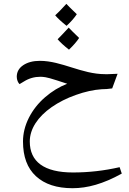

<svg xmlns="http://www.w3.org/2000/svg" viewBox="-20 -700 676 1007"><path d="M192.4 -297.4C199.7 -297.4 208.5 -296.4 218.8 -294.9C229 -293.5 249.5 -287.6 280.3 -277.8C311 -268.1 328.1 -262.2 332.5 -260.7C291 -244.6 252.4 -221.2 216.3 -189.9C180.2 -158.7 151.9 -122.6 131.3 -82C110.8 -41 100.6 0.5 100.6 42C100.6 121.6 123 182.1 168.5 224.1C213.9 266.1 277.8 287.1 360.4 287.1C438.5 287.1 521 264.6 618.7 210.4L607.4 176.8C526.9 195.3 445.3 204.6 362.8 204.6C210.4 204.6 136.2 147.5 136.2 42C136.2 -23.9 178.2 -87.4 251 -138.2C287.6 -163.6 329.6 -185.1 377.9 -202.1C425.8 -219.2 470.7 -229 512.2 -231.9C529.8 -231.9 548.3 -233.4 568.4 -236.3L596.7 -313L546.9 -311H531.2C408.2 -311 303.7 -380.9 189 -380.9C153.3 -380.9 124 -373 101.6 -357.9C79.1 -342.8 67.9 -322.3 67.9 -297.4C67.9 -281.2 74.7 -266.1 82.5 -258.8L106 -272.9C131.8 -289.1 160.6 -297.4 192.4 -297.4ZM395 -501C383.3 -482.9 365.7 -462.4 341.8 -439.5C316.9 -459 296.9 -477.1 282.2 -494.1C293.5 -504.9 312.5 -525.4 340.3 -555.2C347.7 -546.9 366.2 -528.8 395 -501ZM382.8 -625.5C370.6 -606.9 353 -586.4 329.1 -564.5C301.8 -586.4 281.7 -605 269.5 -619.6C282.7 -631.3 302.2 -651.4 328.1 -679.7C335.4 -671.4 354 -653.3 382.8 -625.5Z"/></svg>

Font: Noto Naskh Arabic
Style: Regular
Weight: 400
Designer: Monotype Design Team
Foundry: Monotype Imaging Inc.
Version: Version 1.07